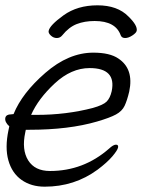

<svg xmlns="http://www.w3.org/2000/svg" viewBox="-45 -684 608 722"><path d="M138 -568Q142 -589 194 -626.5Q246 -664 321.5 -664Q397 -664 438 -622Q473 -588 469 -568Q467 -560 452.5 -550.5Q438 -541 425.5 -541Q413 -541 409 -551Q390 -605 311 -605Q273 -605 243.5 -593.5Q214 -582 189 -551Q181 -541 168.5 -541Q156 -541 146 -550.5Q136 -560 138 -568ZM-3 -254 6 -255Q38 -334 125.5 -410Q213 -486 306 -486Q368 -486 400 -464Q459 -425 441 -340Q433 -306 423.5 -286Q414 -266 391 -253.5Q368 -241 320 -227Q214 -196 65 -196H52L50 -186Q36 -121 61 -81Q86 -41 143 -41Q269 -41 365 -125Q381 -140 391 -140Q401 -140 399 -129.5Q397 -119 377.5 -96Q358 -73 322 -46Q235 18 123 18Q72 18 36 -7.5Q0 -33 -13.5 -81Q-27 -129 -13 -195L-10 -209Q-28 -225 -25 -241Q-22 -254 -3 -254ZM92 -252Q204 -252 304 -278Q343 -289 356 -302Q369 -315 375 -341Q393 -428 292 -428Q223 -428 161 -370.5Q99 -313 72 -252Z"/></svg>

Font: LXGW Bright GB
Style: Italic
Weight: 400
Italic angle: -12°
Designer: Christian Thalmann (Catharsis Fonts)
Foundry: LXGW / Christian Thalmann (Catharsis Fonts) / Fontworks Inc.
Version: Version 5.510